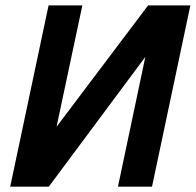

<svg xmlns="http://www.w3.org/2000/svg" viewBox="-20 -696 730 716"><path d="M18.1 0 161.1 -675.8H287.1L190.9 -223.1L532.2 -675.8H689.9L546.9 0H419.9L522 -483.9L162.1 0Z"/></svg>

Font: Clear Sans
Style: Bold Italic
Weight: 700
Italic angle: -12°
Foundry: Intel Corporation
Version: Version 1.00